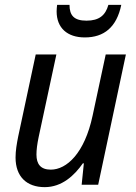

<svg xmlns="http://www.w3.org/2000/svg" viewBox="-20 -760 558 790"><path d="M329 -606C408 -606 460 -648 479 -740H426C414 -697 388 -675 336 -675C285 -675 266 -696 266 -740H215C214 -731 213 -722 213 -713C213 -645 257 -606 329 -606ZM164 10C235 10 286 -38 321 -88H325L316 0H384L498 -536H415L361 -284C328 -129 254 -62 189 -62C147 -62 130 -85 130 -124C130 -144 133 -167 139 -196L212 -536H127L55 -199C49 -169 44 -140 44 -112C44 -33 90 10 164 10Z"/></svg>

Font: Noto Sans SemiCondensed
Style: Italic
Weight: 400
Width: 4
Italic angle: -12°
Designer: Monotype Design Team
Foundry: Monotype Imaging Inc.
Version: Version 2.013